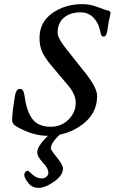

<svg xmlns="http://www.w3.org/2000/svg" viewBox="-20 -640 557 933"><path d="M161 100Q161 75 197 36Q233 -3 276 -25H316Q227 45 227 80Q227 89 256.5 125Q286 161 286 179Q286 212 243 242.5Q200 273 167 273Q136 273 117 248.5Q98 224 98 210Q98 203 102.5 196.5Q107 190 115 190Q119 190 127.5 199Q136 208 150.5 217.5Q165 227 183 227Q196 227 205.5 219Q215 211 215 199Q215 178 188 149.5Q161 121 161 100ZM381 -620Q417 -620 455 -605.5Q493 -591 500 -590Q508 -589 513 -585Q518 -581 517 -575Q506 -527 501 -488Q500 -477 495 -469.5Q490 -462 485 -462Q476 -462 473 -468Q470 -474 465 -496Q456 -534 431.5 -557Q407 -580 371 -580Q322 -580 291 -554.5Q260 -529 260 -481Q260 -477 261 -472Q262 -467 263.5 -463Q265 -459 268 -453Q271 -447 273.5 -443Q276 -439 280.5 -432Q285 -425 287.5 -421.5Q290 -418 296 -410Q302 -402 304.5 -399Q307 -396 314 -387.5Q321 -379 323 -376L399 -280Q452 -212 452 -173Q452 -88 379 -34Q306 20 211 20Q139 20 59 -26Q39 -37 39 -57Q39 -92 53 -176Q59 -208 75 -208Q87 -208 92 -199.5Q97 -191 100 -170Q109 -101 137 -62.5Q165 -24 227 -24Q277 -24 312.5 -58.5Q348 -93 348 -142Q348 -186 299 -239L225 -327Q197 -361 184.5 -389Q172 -417 172 -456Q172 -532 234 -576Q296 -620 381 -620Z"/></svg>

Font: EB Garamond 08
Style: Italic
Weight: 400
Italic angle: -14°
Version: Version 0.016